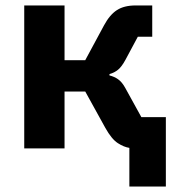

<svg xmlns="http://www.w3.org/2000/svg" viewBox="-20 -545 641 705"><path d="M455 -2Q435 -5 412.5 -19.5Q390 -34 367 -75L293 -209H217V0H69V-525H217V-324H293L362 -452Q383 -491 409.5 -508Q436 -525 478 -525H539V-410H486L441 -326Q427 -300 413.5 -289Q400 -278 382 -273V-268Q399 -264 413.5 -254Q428 -244 440 -222L499 -115H589V140H455Z"/></svg>

Font: Aneliza ExtraBold
Style: Regular
Weight: 800
Designer: Mike Abbink, Paul van der Laan, Pieter van Rosmalen
Foundry: Bold Monday
Version: Version 3.001;September 8, 2019;FontCreator 11.5.0.2425 64-b